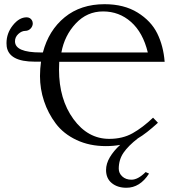

<svg xmlns="http://www.w3.org/2000/svg" viewBox="-20 -678 847 907"><path d="M684.1 142.1Q641.1 209 577.1 209Q535.2 209 508.1 187Q481 165 481 125Q481 95.2 499 64.7Q517.1 34.2 547.9 6.3Q516.6 12.2 480 12.2Q402.8 12.2 341.3 -16.8Q279.8 -45.9 243.4 -94.5Q207 -143.1 188 -200.4Q168.9 -257.8 168.9 -318.8Q168.9 -336.4 170.2 -353.5Q171.4 -370.6 173.8 -386.7H144Q22.5 -386.7 11.7 -458Q10.7 -466.3 10.7 -474.1Q10.7 -521 40.8 -558.6Q70.8 -596.2 106 -596.2Q113.3 -596.2 119.9 -592.8Q126.5 -589.4 130.6 -582.5Q134.8 -575.7 134.8 -566.9Q134.8 -561 132.3 -554.9Q129.9 -548.8 125.2 -543.7Q120.6 -538.6 114 -535.4Q107.4 -532.2 100.1 -532.2Q82.5 -532.2 66.7 -517.6Q50.8 -502.9 50.8 -482.9Q50.8 -430.2 171.9 -430.2H182.6Q210 -534.7 285.6 -596.4Q361.3 -658.2 474.1 -658.2Q565.9 -658.2 629.9 -618.7Q693.8 -579.1 722.9 -520Q752 -460.9 757.8 -386.2H259.8Q258.8 -375 258.8 -349.1Q258.8 -209 326.9 -115.5Q395 -22 496.1 -22Q559.1 -22 606.4 -48.6Q653.8 -75.2 703.1 -122.1L726.1 -98.1Q670.9 -47.4 631.3 -24.4Q586.4 10.3 563.7 43.2Q541 76.2 541 119.1Q541 140.1 557.6 155.5Q574.2 170.9 601.1 170.9Q631.8 170.9 668 134.8ZM678.2 -430.2Q655.3 -524.4 599.1 -574.2Q543 -624 466.8 -624Q391.1 -624 337.9 -567.1Q284.7 -510.3 270 -430.2H291.5Z"/></svg>

Font: Biolilbert
Style: Regular
Weight: 400
Designer: Philipp H. Poll
Foundry: Philipp H. Poll
Version: Version 1.1.0